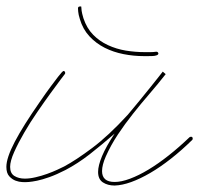

<svg xmlns="http://www.w3.org/2000/svg" viewBox="-53 -571 619 597"><path d="M303.4 5.9Q281.9 5.9 266.9 -3.9Q252 -13.7 252 -36.5Q252 -56 264.3 -85.6Q276.7 -115.2 303.4 -155.6Q262.4 -119.8 225.6 -91.1Q188.8 -62.5 150.4 -42.3Q122.4 -28 100.3 -20.2Q78.1 -12.4 62.2 -9.1Q46.2 -5.9 37.1 -5.2Q28 -4.6 26 -4.6Q25.4 -4.6 16 -4.9Q6.5 -5.2 -4.2 -9.1Q-15 -13 -24.1 -22.8Q-33.2 -32.6 -33.2 -52.1Q-33.2 -80.1 -7.2 -129.9Q18.9 -179.7 69.7 -252.6Q91.1 -283.9 105.5 -303.1Q119.8 -322.3 127.9 -332.7Q136.1 -343.1 139.6 -346.7Q143.2 -350.3 143.9 -350.3Q149.7 -350.3 149.7 -343.8Q149.7 -341.8 148.4 -340.5Q148.4 -340.5 135.7 -323.9Q123 -307.3 104.2 -281.2Q85.3 -255.2 63.2 -223Q41 -190.8 22.5 -158.9Q3.9 -127 -8.8 -98.6Q-21.5 -70.3 -21.5 -52.1Q-21.5 -31.9 -8.1 -23.8Q5.2 -15.6 24.1 -15.6Q39.7 -15.6 57.9 -19.9Q76.2 -24.1 93.4 -30.3Q110.7 -36.5 124.7 -43Q138.7 -49.5 146.5 -53.4Q182.9 -72.9 233.4 -110.7Q283.9 -148.4 344.4 -214.2Q362 -235 381.2 -258.5Q400.4 -281.9 416.3 -301.8Q432.3 -321.6 442.7 -335Q453.1 -348.3 453.1 -348.3L462.2 -340.5Q438.2 -309.9 411.8 -279.3Q385.4 -248.7 360.4 -217.1Q335.3 -185.5 313.5 -152.7Q291.7 -119.8 276 -84.6Q264.3 -57.9 264.3 -39.1Q264.3 -5.2 303.4 -5.2Q324.2 -5.2 351.2 -15.3Q378.3 -25.4 408.5 -43.6Q438.8 -61.8 471.4 -87.6Q503.9 -113.3 536.5 -144.5Q539.1 -145.8 541 -145.8Q546.2 -145.8 546.2 -140Q546.2 -137.4 544.9 -136.1Q511.7 -103.5 478.5 -77.5Q445.3 -51.4 414.1 -33.2Q382.8 -15 354.8 -4.9Q326.8 5.2 303.4 5.9ZM394.5 -396.5Q362.6 -396.5 331.1 -402.7Q299.5 -408.9 272.5 -422.5Q245.4 -436.2 224.9 -458.3Q204.4 -480.5 195.3 -511.7Q190.8 -526 190.1 -535.2Q189.5 -544.3 189.5 -544.9Q189.5 -550.8 195.3 -550.8Q199.2 -550.8 199.5 -550.8Q199.9 -550.8 199.9 -547.9Q199.9 -544.9 200.8 -537.4Q201.8 -529.9 206.4 -514.3Q216.8 -483.1 236.7 -462.9Q256.5 -442.7 282.6 -430.7Q308.6 -418.6 338.2 -413.7Q367.8 -408.9 397.1 -408.9Q406.2 -408.9 415 -408.9Q423.8 -408.9 432.9 -410.2Q438.2 -410.2 439.5 -404.9Q439.5 -401 434.2 -399.1Q429 -397.1 421.9 -396.8Q414.7 -396.5 406.9 -396.5Q399.1 -396.5 394.5 -396.5Z"/></svg>

Font: League Script
Style: League Script
Weight: 400
Foundry: Haley Fiege
Version: Version 1.001